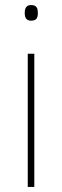

<svg xmlns="http://www.w3.org/2000/svg" viewBox="-20 -741 247 761"><path d="M103 -721C83 -721 78 -706 78 -690C78 -673 83 -659 103 -659C127 -659 130 -673 130 -690C130 -706 127 -721 103 -721ZM116 -528H90V0H116Z"/></svg>

Font: Noto Sans Gurmukhi Thin
Style: Regular
Weight: 100
Designer: Jelle Bosma - Monotype Design Team
Foundry: Monotype Imaging Inc.
Version: Version 2.004